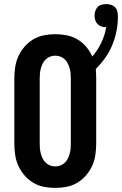

<svg xmlns="http://www.w3.org/2000/svg" viewBox="-20 -910 596 938"><path d="M250 8Q222 8 194 2.5Q166 -3 142 -17.5Q118 -32 99.5 -53.5Q81 -75 69.5 -100.5Q58 -126 54 -154Q50 -182 50 -210V-525Q50 -553 54 -581Q58 -609 69.5 -634.5Q81 -660 99.5 -681.5Q118 -703 142 -717.5Q166 -732 194 -737.5Q222 -743 250 -743Q278 -743 306 -737.5Q334 -732 358.5 -717.5Q383 -703 401.5 -681Q420 -659 431 -634Q457 -664 474.5 -700.5Q492 -737 499 -777H498Q487 -777 476 -780.5Q465 -784 457 -792Q449 -800 445.5 -811Q442 -822 442 -833Q442 -845 445.5 -856Q449 -867 457 -875.5Q465 -884 476.5 -887Q488 -890 499 -890Q511 -890 522.5 -886.5Q534 -883 542.5 -874Q551 -865 553.5 -853Q556 -841 556 -829Q556 -793 549 -758Q542 -723 528.5 -690Q515 -657 494 -627.5Q473 -598 448 -573Q449 -561 449.5 -549Q450 -537 450 -525V-210Q450 -182 446 -154Q442 -126 430.5 -100.5Q419 -75 400.5 -53.5Q382 -32 358 -17.5Q334 -3 306 2.5Q278 8 250 8ZM250 -97Q263 -97 275 -101.5Q287 -106 296.5 -115Q306 -124 311.5 -135.5Q317 -147 320.5 -159.5Q324 -172 325 -185Q326 -198 326 -210V-525Q326 -537 325 -550Q324 -563 320.5 -575.5Q317 -588 311.5 -599.5Q306 -611 296.5 -620Q287 -629 275 -633.5Q263 -638 250 -638Q237 -638 225 -633.5Q213 -629 203.5 -620Q194 -611 188.5 -599.5Q183 -588 179.5 -575.5Q176 -563 175 -550Q174 -537 174 -525V-210Q174 -198 175 -185Q176 -172 179.5 -159.5Q183 -147 188.5 -135.5Q194 -124 203.5 -115Q213 -106 225 -101.5Q237 -97 250 -97Z"/></svg>

Font: Iosevka Extrabold
Style: Regular
Weight: 800
Monospace: yes
Designer: Belleve Invis
Foundry: Belleve Invis
Version: Version 32.5.0; ttfautohint (v1.8.4)